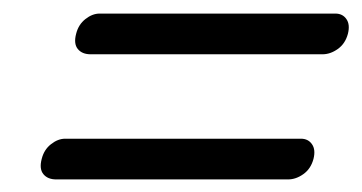

<svg xmlns="http://www.w3.org/2000/svg" viewBox="-20 -488 547 290"><path d="M95 -437Q98.5 -451 109 -459.2Q119.5 -467.5 130.5 -467.5H486.5Q497.5 -467.5 503.2 -459.2Q509 -451 505.5 -437Q501.5 -422 490.2 -414Q479 -406 467 -406H117Q104 -406 97.5 -414Q91 -422 95 -437ZM43 -248Q46.5 -262 57 -270.2Q67.5 -278.5 78.5 -278.5H434.5Q445.5 -278.5 451.2 -270.2Q457 -262 453.5 -248Q449.5 -233 438.2 -225Q427 -217 415 -217H65Q52 -217 45.5 -225Q39 -233 43 -248Z"/></svg>

Font: Fraunces 144pt SuperSoft
Style: Italic
Weight: 400
Italic angle: -16°
Version: Version 1.000;[b76b70a41]